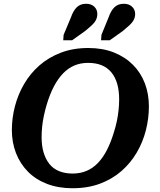

<svg xmlns="http://www.w3.org/2000/svg" viewBox="-20 -983 848 1020"><path d="M365 17Q290 17 230 -6Q170 -29 128.5 -71Q87 -113 65 -169.5Q43 -226 43 -292Q43 -356 59.5 -419Q76 -482 108.5 -537.5Q141 -593 189.5 -635.5Q238 -678 303 -703Q368 -728 449 -728Q525 -728 584.5 -704.5Q644 -681 686 -639Q728 -597 749.5 -540.5Q771 -484 771 -418Q771 -354 755 -291Q739 -228 706.5 -172.5Q674 -117 625.5 -74.5Q577 -32 512 -7.5Q447 17 365 17ZM448 -649Q408 -649 375 -635Q342 -621 315 -593Q288 -565 266.5 -524Q245 -483 229 -430Q220 -400 213.5 -370Q207 -340 204 -311Q201 -282 201 -255Q201 -209 211.5 -173.5Q222 -138 242 -112.5Q262 -87 293.5 -74Q325 -61 366 -61Q406 -61 439.5 -75Q473 -89 500 -117Q527 -145 548 -186Q569 -227 585 -280Q595 -311 601 -340.5Q607 -370 610 -399Q613 -428 613 -455Q613 -501 603 -536.5Q593 -572 572.5 -597.5Q552 -623 521 -636Q490 -649 448 -649ZM357 -891Q369 -926 388 -944.5Q407 -963 437 -963Q465 -963 481 -947.5Q497 -932 497 -909Q497 -892 490 -877.5Q483 -863 468.5 -849.5Q454 -836 432 -818L363 -769H316L318 -798ZM557 -891Q569 -926 588 -944.5Q607 -963 638 -963Q665 -963 681.5 -947.5Q698 -932 698 -909Q698 -892 690.5 -877.5Q683 -863 668.5 -849.5Q654 -836 632 -818L563 -769H517L519 -798Z"/></svg>

Font: Roboto Serif SemiBold
Style: Italic
Weight: 600
Italic angle: -10°
Version: Version 1.007